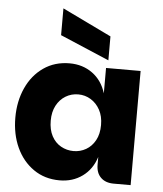

<svg xmlns="http://www.w3.org/2000/svg" viewBox="-57 -879 793 935"><g transform="rotate(5 339.5 -411.0)"><path d="M269 7Q196 7 141.5 -31Q87 -69 57.5 -133.5Q28 -198 28 -279Q28 -359 57.5 -424Q87 -489 141.5 -527Q196 -565 269 -565Q333 -565 380.5 -530.5Q428 -496 447 -434V-558H616V0H533Q493 0 470 -22.5Q447 -45 447 -85V-123Q428 -62 380.5 -27.5Q333 7 269 7ZM324 -141Q357 -141 385 -157Q413 -173 430 -204Q447 -235 447 -279Q447 -322 430 -353Q413 -384 385 -401Q357 -418 324 -418Q290 -418 262 -401Q234 -384 217.5 -353Q201 -322 201 -279Q201 -235 217.5 -204Q234 -173 262.5 -157Q291 -141 324 -141ZM215 -829 455 -713V-596L215 -698Z"/></g></svg>

Font: Parkinsans Light
Style: Bold
Weight: 700
Version: Version 1.000